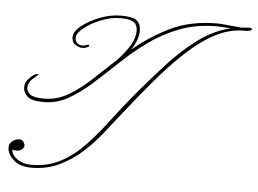

<svg xmlns="http://www.w3.org/2000/svg" viewBox="-44 -605 902 670"><g transform="rotate(5 406.5 -270.0)"><path d="M354 -547Q395 -547 409.5 -535.5Q424 -524 424 -499Q424 -483 417.5 -466Q411 -449 400 -432Q456 -480 526.5 -514.5Q597 -549 691 -549Q702 -549 727.5 -546.5Q753 -544 773 -542Q782 -543 791 -543Q796 -544 799.5 -544Q803 -544 805 -544Q813 -544 813 -539Q813 -535 805.5 -533.5Q798 -532 791 -532Q791 -532 790 -532H786Q734 -532 683.5 -505Q633 -478 582.5 -430.5Q532 -383 480 -321Q428 -259 373 -189Q354 -165 327.5 -131.5Q301 -98 266 -66Q231 -34 186.5 -12.5Q142 9 88 9Q48 9 25.5 -11.5Q3 -32 3 -55Q3 -69 15 -77.5Q27 -86 37 -86Q49 -86 53.5 -78Q58 -70 58 -67Q58 -58 50 -52Q42 -46 32 -46Q22 -46 19.5 -47.5Q17 -49 17 -49Q17 -30 37.5 -15.5Q58 -1 87 -1Q145 -1 190.5 -25.5Q236 -50 274.5 -91Q313 -132 350.5 -182Q388 -232 430 -282Q473 -333 521.5 -386.5Q570 -440 624.5 -481Q679 -522 739 -536Q725 -537 712 -538Q699 -539 691 -539Q618 -539 559 -516Q500 -493 451 -457Q402 -421 359.5 -380.5Q317 -340 277.5 -304.5Q238 -269 197.5 -246Q157 -223 111 -223Q68 -223 53.5 -237Q39 -251 39 -268Q39 -286 53 -300.5Q67 -315 78 -318Q82 -319 84 -318Q86 -317 81 -313Q78 -310 64 -298Q50 -286 50 -268Q50 -254 63 -244.5Q76 -235 111 -235Q156 -235 195.5 -258Q235 -281 274 -317.5Q313 -354 356 -394Q382 -422 397.5 -448Q413 -474 413 -499Q413 -519 400 -528.5Q387 -538 354 -538Q320 -538 285 -524Q250 -510 226.5 -491Q203 -472 203 -457Q203 -443 211.5 -437Q220 -431 230 -431Q237 -431 245 -435Q251 -437 252 -434Q253 -431 251 -429Q247 -427 241.5 -425Q236 -423 230 -423Q217 -423 204.5 -431Q192 -439 192 -457Q192 -477 217.5 -497.5Q243 -518 280.5 -532.5Q318 -547 354 -547Z"/></g></svg>

Font: Kapakana Light
Style: Regular
Weight: 300
Designer: Kyosuke Nagai
Version: Version 1.000